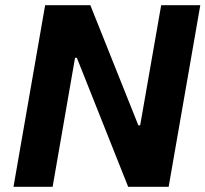

<svg xmlns="http://www.w3.org/2000/svg" viewBox="-20 -720 792 740"><path d="M154 -700H328.2L513.2 -237H520.2L601.2 -700H752L630 0H474L276.2 -497.2H269.2L182.8 0H32Z"/></svg>

Font: Fixel Italic Variable Display Thin
Style: Italic
Weight: 100
Italic angle: -10°
Designer: AlfaBravo + MacPaw
Foundry: Kyrylo Tkachov, Marchela Mozhyna, Serhii Makarenko, Maria Weinstein, Zakhar Kryvoshyya
Version: Version 1.210;Glyphs 3.2 (3217)